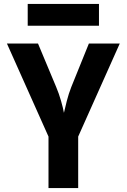

<svg xmlns="http://www.w3.org/2000/svg" viewBox="-20 -950 640 970"><path d="M225 0V-260L15 -730H172L264 -510Q278 -477 288.5 -440Q299 -403 303 -380Q308 -403 317.5 -440Q327 -477 340 -510L429 -730H585L375 -260V0ZM120 -820V-930H480V-820Z"/></svg>

Font: NKDuy Mono ExtraBold
Style: Regular
Weight: 800
Monospace: yes
Designer: NKDuy
Foundry: NKDuy
Version: Version 2.251; ttfautohint (v1.8.4.7-5d5b)